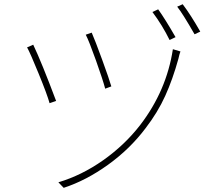

<svg xmlns="http://www.w3.org/2000/svg" viewBox="-20 -860 1040 917"><path d="M389.6 -694.3 418 -704.1Q433.6 -668.9 467.8 -575.2Q502 -481.4 511.7 -447.3L482.4 -436.5Q471.7 -477.5 438.5 -570.8Q405.3 -664.1 389.6 -694.3ZM805.7 -625 841.8 -614.3Q836.9 -601.6 832 -579.1Q804.7 -480.5 769 -401.9Q733.4 -323.2 674.8 -247.1Q600.6 -148.4 496.1 -73.2Q391.6 2 284.2 37.1L258.8 10.7Q370.1 -22.5 472.7 -94.7Q575.2 -167 649.4 -262.7Q775.4 -426.8 805.7 -625ZM109.4 -633.8 138.7 -646.5Q178.7 -562.5 248 -377.9L216.8 -367.2Q205.1 -409.2 165 -507.3Q125 -605.5 109.4 -633.8ZM708 -802.7 735.4 -815.4Q768.6 -769.5 818.4 -682.6L790 -668.9Q754.9 -740.2 708 -802.7ZM826.2 -828.1 852.5 -839.8Q891.6 -788.1 936.5 -709L909.2 -696.3Q851.6 -796.9 826.2 -828.1Z"/></svg>

Font: GenEi Gothic M ExtraLight
Style: Regular
Weight: 200
Designer: o_tamon (Modified); [Source Han Sans]
Ryoko NISHIZUKA  (kana & ideographs); Paul D. Hunt (Latin, Greek & Cyrillic); Wenl
Version: Version 1.1a;Original Version 1.004